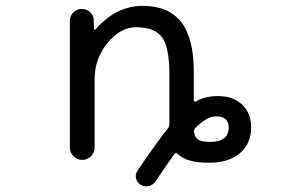

<svg xmlns="http://www.w3.org/2000/svg" viewBox="-20 -577 1040 667"><path d="M660.2 -133.8Q652.3 -127 654.3 -117.2Q657.2 -100.6 667 -92.8Q678.7 -84 709 -84Q774.4 -84 774.4 -133.8Q774.4 -153.3 763.7 -163.1Q752.9 -172.9 730.5 -172.9Q699.2 -172.9 660.2 -133.8ZM308.6 -64.5Q308.6 -46.9 295.9 -34.2Q283.2 -21.5 265.6 -21.5Q248 -21.5 235.4 -34.2Q222.7 -46.9 222.7 -64.5V-504.9Q222.7 -521.5 234.9 -533.7Q247.1 -545.9 263.7 -545.9Q281.2 -545.9 293.5 -534.2Q305.7 -522.5 305.7 -504.9L306.6 -475.6Q306.6 -473.6 308.6 -473.1Q310.5 -472.7 311.5 -474.6Q337.9 -505.9 374 -528.3Q420.9 -556.6 475.6 -556.6Q565.4 -556.6 609.4 -500.5Q653.3 -444.3 653.3 -326.2V-228.5Q653.3 -225.6 656.2 -224.1Q659.2 -222.7 661.1 -224.6Q691.4 -243.2 737.3 -243.2Q790 -243.2 821.3 -213.4Q852.5 -183.6 852.5 -133.8Q852.5 -78.1 813.5 -44.9Q774.4 -11.7 707 -11.7Q627 -11.7 597.7 -42Q590.8 -48.8 585.9 -42Q564.5 -12.7 520.5 52.7Q511.7 65.4 497.1 69.3Q492.2 70.3 488.3 70.3Q477.5 70.3 468.8 64.5Q456.1 56.6 452.6 42.5Q449.2 28.3 458 15.6Q522.5 -80.1 562.5 -129.9Q568.4 -137.7 568.4 -147.5V-320.3Q568.4 -413.1 542.5 -447.8Q516.6 -482.4 453.1 -482.4Q398.4 -482.4 353.5 -427.7Q308.6 -373 308.6 -301.8Z"/></svg>

Font: Rounded-X Mgen+ 1m regular
Style: Regular
Weight: 400
Designer: [Source Han Sans]
Ryoko NISHIZUKA  (kana & ideographs); Paul D. Hunt (Latin, Greek & Cyrillic); Wenlong ZHANG  (bopomofo
Version: Version 1.059.20150602